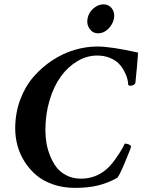

<svg xmlns="http://www.w3.org/2000/svg" viewBox="-20 -868 671 894"><path d="M461.9 -847.7Q486.8 -847.7 501.2 -828.4Q515.6 -809.1 510.7 -782.2Q505.4 -754.4 484.1 -733.6Q462.9 -712.9 437.5 -712.9Q411.6 -712.9 397 -733.9Q382.3 -754.9 387.7 -782.2Q393.1 -809.6 414.8 -828.6Q436.5 -847.7 461.9 -847.7ZM432.6 -609.4Q384.8 -609.4 340.8 -583.5Q296.9 -557.6 263.9 -512.7Q231 -467.8 211.2 -402.3Q191.4 -336.9 191.4 -261.7Q191.4 -232.9 196 -203.6Q200.7 -174.3 212.9 -143.6Q225.1 -112.8 242.9 -89.4Q260.7 -65.9 290.3 -51Q319.8 -36.1 356.4 -36.1Q423.3 -36.1 473.6 -78.1Q493.7 -94.7 514.9 -124Q536.1 -153.3 547.1 -172.9Q558.1 -192.4 560.5 -199.2Q580.6 -199.2 590.8 -187.5Q588.4 -175.3 560.8 -109.6Q533.2 -43.9 524.4 -39.1Q481.9 -15.6 436 -4.4Q390.1 6.8 329.1 6.8Q273.9 6.8 227.3 -9.3Q180.7 -25.4 148.7 -52.7Q116.7 -80.1 94.2 -115.7Q71.8 -151.4 61.3 -190.4Q50.8 -229.5 50.8 -269.5Q50.8 -340.3 73.7 -402.6Q96.7 -464.8 135.3 -509.5Q173.8 -554.2 223.4 -586.9Q272.9 -619.6 326.7 -635.5Q380.4 -651.4 432.6 -651.4Q498 -651.4 623 -623Q623 -615.2 617.4 -553.2Q611.8 -491.2 610.4 -482.4Q609.4 -477.5 603 -473.1Q596.7 -468.8 588.9 -468.8Q580.1 -468.8 577.1 -472.7Q576.7 -485.8 572.8 -501.5Q568.8 -517.1 558.3 -536.9Q547.9 -556.6 532.7 -572.3Q517.6 -587.9 491.5 -598.6Q465.3 -609.4 432.6 -609.4Z"/></svg>

Font: Crimson
Style: BoldItalic
Weight: 700
Italic angle: -11°
Version: Version 0.8